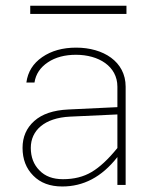

<svg xmlns="http://www.w3.org/2000/svg" viewBox="-20 -657 567 682"><path d="M426.3 -349.1C426.3 -438.5 346.7 -487.8 250.5 -487.8C202.6 -487.8 162.6 -476.6 129.9 -454.1C97.2 -431.6 78.6 -401.4 73.7 -363.8H102.5C106.9 -393.6 123 -417.5 149.9 -435.5C176.8 -453.6 210.4 -462.4 250 -462.4C330.1 -462.4 397 -421.9 397 -349.1V-276.4L222.7 -268.1C169.4 -265.6 129.4 -252 101.6 -227.1C73.7 -202.1 60.1 -170.4 60.1 -131.8C60.1 -91.3 72.8 -58.6 98.1 -33.2C123.5 -7.3 157.7 5.4 201.2 5.4C275.4 5.4 340.8 -27.3 397 -99.1V0H426.3ZM89.4 -131.8C89.4 -193.8 138.2 -238.3 228.5 -242.7L397 -250.5V-131.3C364.3 -90.8 333.5 -62.5 305.2 -45.9C276.4 -28.8 242.7 -20.5 203.6 -20.5C168 -20.5 140.1 -30.8 120.1 -51.8C99.6 -72.3 89.4 -99.1 89.4 -131.8ZM87.4 -636.7V-607.4H429.2V-636.7Z"/></svg>

Font: Estedad Thin
Style: Regular
Weight: 100
Designer: Amin Abedi
Version: Version 7.3